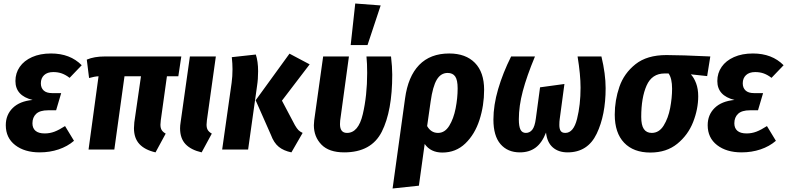

<svg xmlns="http://www.w3.org/2000/svg" viewBox="-20 -853 4489 1095"><path d="M13 -139Q13 -198 52.5 -237Q92 -276 166 -283Q68 -307 68 -391Q68 -436 92.5 -471.5Q117 -507 163 -527.5Q209 -548 271 -548Q380 -548 446 -481L377 -409Q355 -426 333 -434Q311 -442 284 -442Q250 -442 231.5 -424.5Q213 -407 213 -378Q213 -352 229 -337Q245 -322 277 -322H329L300 -224H254Q208 -224 186.5 -204Q165 -184 165 -150Q165 -122 182.5 -107Q200 -92 235 -92Q264 -92 290.5 -102Q317 -112 351 -134L402 -50Q365 -18 314.5 -1Q264 16 206 16Q120 16 66.5 -25.5Q13 -67 13 -139Z M897 -167Q895 -147 895 -142Q895 -123 902 -111.5Q909 -100 925 -91L867 16Q806 2 775 -31.5Q744 -65 744 -122Q744 -131 746 -155L784 -418H690L632 0H485L542 -418Q519 -417 488 -408L475 -513Q517 -531 578 -531H1014L997 -418H932Z M1160 -167Q1158 -147 1158 -142Q1158 -123 1165 -111.5Q1172 -100 1188 -91L1130 16Q1069 2 1038 -31Q1007 -64 1007 -121Q1007 -137 1010 -155L1063 -531H1211Z M1525 -84 1438 -281 1631 -547 1746 -486 1588 -279 1662 -139Q1673 -120 1682 -111Q1691 -102 1706 -95L1642 16Q1598 7 1570 -15.5Q1542 -38 1525 -84ZM1301 -381Q1306 -417 1306 -458Q1306 -489 1302 -527L1439 -542Q1452 -503 1452 -447Q1452 -401 1446 -363L1395 0H1247Z M2217 -427Q2217 -220 2157.5 -102Q2098 16 1943 16Q1856 16 1813 -28.5Q1770 -73 1770 -139Q1770 -149 1772 -167L1823 -531H1970L1920 -165Q1919 -158 1919 -145Q1919 -95 1959 -95Q2024 -95 2049 -201.5Q2074 -308 2074 -437Q2074 -492 2070 -531H2210Q2217 -472 2217 -427ZM2006 -833 2151 -822 2076 -596H1980Z M2741 -341Q2741 -251 2714.5 -169Q2688 -87 2634 -35Q2580 17 2503 17Q2436 17 2402 -32L2369 206L2219 222L2290 -291Q2307 -417 2370.5 -482.5Q2434 -548 2542 -548Q2636 -548 2688.5 -494.5Q2741 -441 2741 -341ZM2590 -349Q2590 -397 2576 -417Q2562 -437 2533 -437Q2494 -437 2471 -398.5Q2448 -360 2436 -274L2416 -134Q2438 -95 2478 -95Q2517 -95 2542 -135.5Q2567 -176 2578.5 -235Q2590 -294 2590 -349Z M2794 -171Q2794 -253 2821 -345Q2848 -437 2895 -531H3031Q2984 -418 2961.5 -333Q2939 -248 2939 -173Q2939 -132 2948.5 -113.5Q2958 -95 2979 -95Q3001 -95 3015.5 -113Q3030 -131 3036 -177L3060 -355L3199 -374L3172 -173Q3170 -161 3170 -140Q3170 -118 3177.5 -106.5Q3185 -95 3204 -95Q3251 -95 3271 -175Q3291 -255 3291 -353Q3291 -427 3274 -531H3410Q3434 -431 3434 -350Q3434 -197 3383 -90.5Q3332 16 3217 16Q3165 16 3132.5 -12.5Q3100 -41 3094 -97Q3071 -38 3034.5 -11Q2998 16 2945 16Q2875 16 2834.5 -31Q2794 -78 2794 -171Z M3486 -199Q3486 -281 3512.5 -358Q3539 -435 3604.5 -487Q3670 -539 3781 -539Q3863 -539 4031 -531L4013 -419L3920 -429Q3938 -410 3950 -378Q3962 -346 3962 -304Q3962 -231 3933 -157Q3904 -83 3842.5 -33Q3781 17 3689 17Q3593 17 3539.5 -39Q3486 -95 3486 -199ZM3813 -347Q3813 -406 3793 -434H3770Q3698 -434 3667.5 -365Q3637 -296 3637 -186Q3637 -139 3652 -117Q3667 -95 3697 -95Q3739 -95 3765 -137Q3791 -179 3802 -237Q3813 -295 3813 -347Z M4016 -139Q4016 -198 4055.5 -237Q4095 -276 4169 -283Q4071 -307 4071 -391Q4071 -436 4095.5 -471.5Q4120 -507 4166 -527.5Q4212 -548 4274 -548Q4383 -548 4449 -481L4380 -409Q4358 -426 4336 -434Q4314 -442 4287 -442Q4253 -442 4234.5 -424.5Q4216 -407 4216 -378Q4216 -352 4232 -337Q4248 -322 4280 -322H4332L4303 -224H4257Q4211 -224 4189.5 -204Q4168 -184 4168 -150Q4168 -122 4185.5 -107Q4203 -92 4238 -92Q4267 -92 4293.5 -102Q4320 -112 4354 -134L4405 -50Q4368 -18 4317.5 -1Q4267 16 4209 16Q4123 16 4069.5 -25.5Q4016 -67 4016 -139Z"/></svg>

Font: Fira Sans Condensed
Style: Bold Italic
Weight: 700
Width: 3
Italic angle: -8°
Designer: Carrois Corporate & Edenspiekermann AG
Foundry: Carrois Corporate GbR & Edenspiekermann AG
Version: Version 4.203